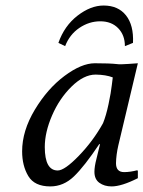

<svg xmlns="http://www.w3.org/2000/svg" viewBox="-20 -665 519 695"><path d="M432.1 -498Q432.1 -538.1 407.7 -563Q383.3 -587.9 343 -587.9Q302.7 -587.9 267.3 -564Q231.9 -540 215.8 -498L191.4 -509.8Q212.9 -571.3 260.5 -608.2Q308.1 -645 355 -645Q407.7 -645 436 -609.4Q464.4 -573.7 461.4 -509.8ZM353 -219.2Q364.3 -247.1 373 -288.6Q381.8 -330.1 384.8 -357.4L388.2 -384.8Q363.3 -394.5 326.2 -395Q283.2 -395 239 -351.6Q194.8 -308.1 168.5 -247.1Q142.1 -186 142.1 -132.8Q142.1 -47.9 189 -47.9Q213.9 -47.9 265.4 -101.1Q316.9 -154.3 353 -219.2ZM408.2 -138.2Q400.4 -104 399.9 -74.2Q399.9 -42 429.2 -42Q451.2 -42 477.1 -48.8L479 -45.9V-20Q419.9 9.8 383.8 9.8Q357.9 9.8 339.8 -3.2Q321.8 -16.1 321.8 -43Q321.8 -62 329.1 -89.8L341.8 -142.1L339.8 -144Q285.6 -63 247.8 -26.6Q210 9.8 162.1 9.8Q105 9.8 82.5 -27.6Q60.1 -64.9 60.1 -117.2Q60.1 -191.4 106 -267.8Q151.9 -344.2 213.4 -390.1Q274.9 -436 323.2 -436Q376.5 -436 402.8 -433.1Q414.1 -431.2 445.1 -433.6Q476.1 -436 479 -436Z"/></svg>

Font: Linux Biolinum O
Style: Italic
Weight: 400
Italic angle: -12°
Designer: Philipp H. Poll
Foundry: Philipp H. Poll
Version: Version 1.1.3